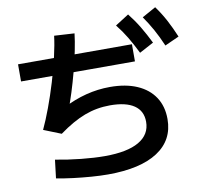

<svg xmlns="http://www.w3.org/2000/svg" viewBox="-94 -958 1189 1114"><g transform="rotate(-10 500.0 -401.0)"><path d="M50 -566V-667H721V-566ZM759 -610Q732 -665 706.5 -707.5Q681 -750 649 -790L729 -841Q763 -798 790 -753Q817 -708 843 -655ZM911 -626Q887 -682 863 -725Q839 -768 810 -810L891 -855Q923 -811 947.5 -765Q972 -719 995 -664ZM454 53Q409 53 356 49Q303 45 250.5 38.5Q198 32 152 23L165 -85Q238 -71 315 -63Q392 -55 454 -55Q587 -55 655.5 -95Q724 -135 724 -210Q724 -274 675.5 -307Q627 -340 534 -340Q455 -340 383.5 -313Q312 -286 230 -226L127 -267Q151 -318 176.5 -386.5Q202 -455 224.5 -529.5Q247 -604 263 -673.5Q279 -743 285 -794L404 -787Q399 -743 387.5 -686Q376 -629 360 -568.5Q344 -508 326.5 -452.5Q309 -397 292 -354L271 -373Q340 -409 410 -427Q480 -445 552 -445Q645 -445 711.5 -416Q778 -387 813.5 -333Q849 -279 849 -204Q849 -80 747 -13.5Q645 53 454 53Z"/></g></svg>

Font: M PLUS 1 Thin SemiBold
Style: Regular
Weight: 600
Version: Version 1.001